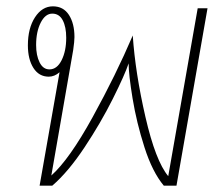

<svg xmlns="http://www.w3.org/2000/svg" viewBox="-20 -586 708 606"><path d="M635 -560 537 0H497Q461 -43 436 -121Q411 -199 398.5 -275Q386 -351 386 -386Q374 -350 336 -274Q298 -198 246.5 -120.5Q195 -43 145 0H105L168 -358Q152 -344 134 -344Q103 -344 85.5 -371.5Q68 -399 68 -443Q68 -497 90.5 -531.5Q113 -566 147 -566Q180 -566 197.5 -539Q215 -512 215 -469Q215 -456 211 -428L142 -32Q199 -83 272.5 -216.5Q346 -350 399 -474Q407 -356 439 -217Q471 -78 511 -30L604 -560ZM189 -467Q189 -501 178 -522Q167 -543 145 -543Q123 -543 108.5 -514.5Q94 -486 94 -444Q94 -411 105 -389Q116 -367 136 -367Q160 -367 174.5 -396Q189 -425 189 -467Z"/></svg>

Font: KoHo ExtraLight
Style: Italic
Weight: 275
Italic angle: -10°
Version: Version 1.000; ttfautohint (v1.6)